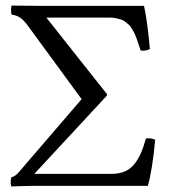

<svg xmlns="http://www.w3.org/2000/svg" viewBox="-20 -666 632 688"><path d="M372.1 -603H146L363.8 -328.1L362.8 -323.2L103 -43H379.9Q407.7 -43 428.5 -52.2Q449.2 -61.5 463.1 -80.1Q477.1 -98.6 485.8 -119.1Q494.6 -139.6 502.9 -169.9Q522.5 -172.4 536.1 -165Q525.9 -56.2 509.8 0H91.8L21 2Q18.1 -2.9 18.3 -14.2Q18.6 -25.4 21 -30.8Q36.6 -34.7 49.8 -51.8L271 -309.1L272.9 -310.1L78.1 -576.2Q64.9 -593.8 52.7 -602.5Q40 -610.8 22 -613.8Q19.5 -618.2 19.5 -629.9Q19.5 -641.6 22 -646L123 -645H496.1Q508.3 -589.4 517.1 -490.2Q500.5 -482.4 483.9 -484.9Q478.5 -501 476.6 -507.3Q474.6 -513.7 469.7 -527.3Q464.8 -541 461.9 -546.4L453.1 -562Q447.3 -572.3 442.4 -576.7Q437.5 -581.1 429.7 -587.4Q421.9 -593.8 413.8 -596.2Q405.8 -598.6 395 -600.8Q384.3 -603 372.1 -603Z"/></svg>

Font: Linux Libertine G
Style: Regular
Weight: 400
Designer: Philipp H. Poll
Foundry: Philipp H. Poll
Version: Version 4.7.5